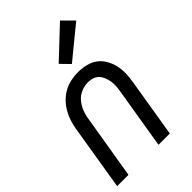

<svg xmlns="http://www.w3.org/2000/svg" viewBox="-230 -852 936 936"><g transform="rotate(-45 237.5 -384.0)"><path d="M0 0 56 -342Q60 -366 68 -389.5Q76 -413 89 -435Q102 -457 120.5 -475.5Q139 -494 161.5 -506Q184 -518 209 -523Q234 -528 257 -528Q285 -528 312 -521.5Q339 -515 359.5 -500Q380 -485 393.5 -462Q407 -439 413 -413Q419 -387 418.5 -359.5Q418 -332 413 -304L363 0H285L337 -315Q340 -332 341 -348.5Q342 -365 339.5 -381Q337 -397 331 -412Q325 -427 314.5 -438Q304 -449 289 -454Q274 -459 257 -459Q234 -459 210 -449Q186 -439 170 -419.5Q154 -400 145 -377Q136 -354 133 -331L78 0ZM265 -577 220 -623 374 -768 430 -712Z"/></g></svg>

Font: Iosevka QP
Style: Italic
Weight: 400
Italic angle: -9°
Designer: Belleve Invis
Foundry: Belleve Invis
Version: Version 20.0.0; ttfautohint (v1.8.4)